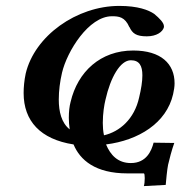

<svg xmlns="http://www.w3.org/2000/svg" viewBox="-20 -472 611 650"><path d="M423 80C379 80 354 53 339 17C449 3 543.6 -55.1 566 -153C569 -166 571 -179 571 -190C571 -256 525 -301 431 -301C320 -301 243 -229 219 -127C215 -112 213 -94 213 -73C213 -61 214 -48 216 -34C188 -56 179 -94 179 -135C179 -165 183 -196 190 -226C207 -298 280 -417 359 -417C382 -417 403 -415 418 -380V-381C428 -359 441 -349 477 -349C510 -349 531 -364 535 -380V-383C535 -395 520 -410 502 -425C483 -438 447 -452 384 -452C239 -452 97 -350 67 -223C62 -199 60 -177 60 -157C60 -62.4 116.6 -0.5 229 17C251 70 303 115 411 115H467C469 115 470 122 470 131C470 141 469 152 467 158L541 154C542 141 546 100 549 86C553 68 562 34 570 12L500 11C493 38 476 80 423 80ZM337 -134C354 -210 387 -268 423 -268C452 -268 462 -249 462 -217C462 -196 458 -171 451 -142C435 -69 385 -26 332 -14C329 -28 328 -42 328 -56C328 -88 333 -118 337 -134Z"/></svg>

Font: Linux Libertine O
Style: Bold Italic
Weight: 700
Italic angle: -11.5°
Designer: Philipp H. Poll
Foundry: Philipp H. Poll
Version: Version 4.1.0